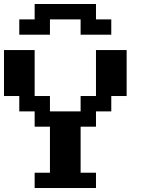

<svg xmlns="http://www.w3.org/2000/svg" viewBox="-20 -943 732 963"><path d="M153.8 0V-76.7H230.5V-307.6H153.8V-384.3H76.7V-461.4H0V-691.9H153.8V-461.4H230.5V-384.3H384.3V-461.4H461.4V-691.9H615.2V-461.4H538.1V-384.3H461.4V-307.6H384.3V-76.7H461.4V0ZM76.7 -769V-845.7H153.8V-922.9H461.4V-845.7H538.1V-769H384.3V-845.7H230.5V-769Z"/></svg>

Font: Good Old DOS
Style: Regular
Weight: 400
Designer: Vasily Draigo
Foundry: Vasily Draigo
Version: 1.0